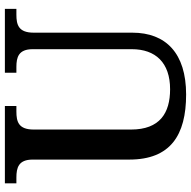

<svg xmlns="http://www.w3.org/2000/svg" viewBox="-18 -736 764 767"><g transform="rotate(-90 363.5 -352.0)"><path d="M370 10C535 10 617 -71 617 -205V-599C617 -660 649 -668 689 -668H712V-714H457V-668H480C518 -668 551 -660 551 -603V-207C551 -112 497 -54 391 -54C296 -54 230 -95 230 -210V-599C230 -660 262 -668 302 -668H324V-714H15V-668H38C77 -668 110 -660 110 -603V-217C110 -53 207 10 370 10Z"/></g></svg>

Font: Noto Naskh Arabic UI Medium
Style: Regular
Weight: 500
Designer: Monotype Design Team, David Williams, Mohamad Dakak and Nizar Qandah
Foundry: Monotype Imaging Inc.
Version: Version 2.014